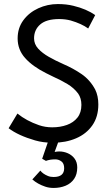

<svg xmlns="http://www.w3.org/2000/svg" viewBox="-20 -692 524 947"><path d="M240.5 12Q192.5 12 153 0.5Q70 -23.5 22.5 -59.5L66 -132Q110 -96 172.5 -74.5Q203 -64 237.5 -64Q277.5 -64 310 -75.8Q342.5 -87.5 362 -112Q381.5 -136.5 381.5 -174.5Q381.5 -207.5 365.5 -230.5Q344.5 -258.5 312.2 -277.8Q280 -297 243 -313.5L207.5 -331Q140.5 -364.5 103.8 -405.8Q67 -447 67 -502.5Q67 -554 95.2 -592.2Q123.5 -630.5 169 -651.2Q214.5 -672 265 -672Q307.5 -672 341.5 -663.5Q406.5 -648 449.5 -617.5L415 -551.5Q383 -575 328.5 -591Q302 -598 272 -598Q209 -598 178.5 -571.5Q148 -545 148 -503Q148 -474.5 168.2 -452.2Q188.5 -430 221 -411.5Q253.5 -393 292 -376Q341 -355 382.5 -326.5Q424 -298 449.5 -250.5Q465 -219 465 -177Q465 -116 435.5 -73.8Q406 -31.5 355.2 -9.8Q304.5 12 240.5 12ZM244.5 235Q221.5 235 203 228.5Q165.5 216 139.5 193L179 149.5Q191 165.5 216.5 176Q228.5 181 244.5 181Q296.5 181 296.5 138Q296.5 114 282.8 104Q269 94 253 94Q226 94 206.5 101.5L188 91L226.5 -21L272.5 -5.5L249.5 57.5Q262 55 272 55Q294.5 55 314.8 64Q335 73 348 90.5Q361 108 361 134Q361 168 345.5 190.5Q330 213 303.5 224Q277 235 244.5 235Z"/></svg>

Font: Lucymar Sans
Style: Regular
Weight: 400
Foundry: The League of Moveable Type (original font) / Main changes by Cristiano Sobral with portions from Mirco Monsees
Version: Version 2.001;August 30, 2020;FontCreator 13.0.0.2681 64-bit